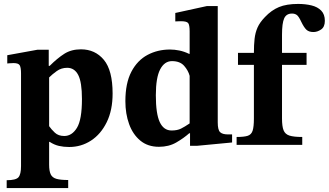

<svg xmlns="http://www.w3.org/2000/svg" viewBox="-20 -737 1673 977"><path d="M327 220H14V180Q61 180 74 165Q87 150 87 108V-363Q87 -393 80.5 -404.5Q74 -416 49 -416Q39 -416 28 -415Q17 -414 17 -414V-456L171 -484H228V-402H233Q272 -441 307.5 -463.5Q343 -486 392 -486Q464 -486 508.5 -432.5Q553 -379 553 -261Q553 -176 523 -115Q493 -54 443 -21.5Q393 11 332 11Q304 11 280 5.5Q256 0 233 -15H230V101Q230 133 238 150Q246 167 267 173Q288 179 327 179ZM307 -45Q346 -45 371.5 -86.5Q397 -128 397 -233Q397 -319 378 -355.5Q359 -392 322 -392Q292 -392 269 -375.5Q246 -359 230 -343V-95Q241 -79 259 -62Q277 -45 307 -45Z M789 10Q732 10 694 -21.5Q656 -53 637 -105.5Q618 -158 618 -222Q618 -314 648.5 -372Q679 -430 730.5 -457.5Q782 -485 845 -485Q868 -485 892.5 -480Q917 -475 942 -463H945V-577Q945 -610 937.5 -619.5Q930 -629 901 -629Q894 -629 883 -628.5Q872 -628 872 -628V-671L1032 -706H1088V-114Q1088 -76 1100 -64.5Q1112 -53 1140 -53H1161V-12L982 5H947V-59H943Q915 -34 877 -12Q839 10 789 10ZM853 -73Q882 -73 901 -82.5Q920 -92 945 -109V-351Q938 -378 917 -402Q896 -426 855 -426Q817 -426 795 -384Q773 -342 773 -252Q773 -158 793 -115.5Q813 -73 853 -73Z M1518 0H1184V-40Q1222 -40 1240.5 -46Q1259 -52 1265.5 -72Q1272 -92 1272 -134V-407H1191V-468H1272Q1272 -509 1275.5 -540Q1279 -571 1290.5 -597Q1302 -623 1328 -650Q1361 -685 1399.5 -701Q1438 -717 1497 -717Q1534 -717 1565 -709.5Q1596 -702 1614.5 -683Q1633 -664 1633 -631Q1633 -600 1614 -587Q1595 -574 1575 -574Q1552 -574 1539.5 -585.5Q1527 -597 1513 -626Q1500 -654 1490 -661Q1480 -668 1466 -668Q1437 -668 1426 -643.5Q1415 -619 1415 -560V-468H1540V-407H1415V-134Q1415 -94 1423 -74Q1431 -54 1453 -47Q1475 -40 1518 -40Z"/></svg>

Font: STIX Two Text
Style: Bold
Weight: 700
Designer: Ross Mills, John Hudson & Paul Hanslow, Tiro Typeworks Ltd; with prior portions MicroPress Inc., and Coen Hoffman.
Foundry: Tiro Typeworks Ltd
Version: Version 2.13 b171